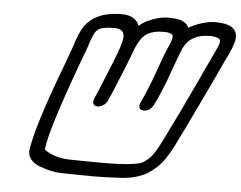

<svg xmlns="http://www.w3.org/2000/svg" viewBox="-55 -867 1173 933"><g transform="rotate(5 532.0 -400.0)"><path d="M745 -799Q808 -799 827 -765L829 -759L845 -768Q908 -798 961 -798Q1064 -798 1064 -734Q1064 -727 1063 -720Q1058 -695 1047 -670Q1043 -658 1021 -615Q987 -539 892 -342Q853 -260 832 -219Q827 -210 823 -200Q806 -162 776.5 -117.5Q747 -73 695 -39Q642 -9 569 -4.5Q496 0 434 0Q392 0 347 -1L284 -2Q230 -2 171.5 -24.5Q113 -47 112 -94Q124 -205 247 -529L283 -628Q287 -645 299 -675L311 -701Q360 -797 503 -797Q570 -797 588 -748Q605 -762 623 -772Q682 -800 731 -800ZM716 -729H706Q664 -729 633.5 -711.5Q603 -694 579 -637Q553 -565 509 -460Q491 -415 472 -373Q466 -359 451.5 -349.5Q437 -340 422 -340Q408 -341 403 -351Q401 -356 401 -361Q401 -368 404 -376Q424 -421 444 -471Q491 -584 508 -634L518 -671Q520 -680 520 -688Q520 -725 478 -727Q409 -727 393 -711Q381 -702 376 -690Q371 -678 368 -672L357 -643Q354 -628 317 -532Q198 -206 188 -117Q187 -116 187 -114Q187 -104 222 -89Q264 -71 312 -71L377 -70Q419 -69 463 -69Q644 -69 673 -93Q702 -112 721 -142Q740 -172 755 -204L766 -226Q816 -325 901 -507L965 -644Q976 -666 982 -680Q988 -695 989 -703V-707Q989 -719 976 -723H975Q961 -729 938 -729Q844 -729 810 -657Q791 -611 768 -546Q750 -492 730 -446Q714 -406 697 -373Q680 -340 649 -340Q632 -340 628 -351Q626 -356 626 -361Q626 -368 630 -376L631 -379Q645 -407 658 -440Q678 -487 697 -542Q716 -597 733 -639L750 -678Q758 -698 758 -710Q758 -714 757 -717Q748 -729 716 -729Z"/></g></svg>

Font: Bubblez Graffiti
Style: Italic
Weight: 400
Italic angle: -22.5°
Designer: GGBotNet
Foundry: GGBotNet
Version: 1.00